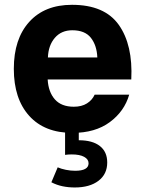

<svg xmlns="http://www.w3.org/2000/svg" viewBox="-20 -558 610 814"><path d="M434.6 130.9Q434.6 180.2 397.5 208.5Q360.4 236.8 296.9 236.8Q270 236.8 245.4 231.7Q220.7 226.6 197.8 214.8L224.6 151.4Q238.8 157.7 259 161.9Q279.3 166 298.3 166Q355.5 166 355.5 134.3Q355.5 117.2 336.7 106.9Q317.9 96.7 284.2 96.7Q268.1 96.7 255.9 98.6V-0.5H314V36.6Q372.1 36.6 403.3 61Q434.6 85.4 434.6 130.9ZM182.1 -221.2Q185.1 -168 212.6 -136.7Q240.2 -105.5 293 -105.5Q326.2 -105.5 348.6 -119.6Q371.1 -133.8 381.3 -156.7H527.8Q507.3 -85.9 445.6 -40.3Q383.8 5.4 287.6 5.4Q168.9 5.4 103.8 -66.9Q38.6 -139.2 38.6 -266.1Q38.6 -393.1 104 -465.3Q169.4 -537.6 285.2 -537.6Q423.3 -537.6 483.6 -452.6Q543.9 -367.7 536.6 -221.2ZM183.1 -314.5H392.6Q390.6 -365.2 365.5 -397.5Q340.3 -429.7 286.6 -429.7Q240.2 -429.7 212.6 -397.7Q185.1 -365.7 183.1 -314.5Z"/></svg>

Font: Estedad-FD Bold
Style: Regular
Weight: 700
Designer: Amin Abedi
Version: Version 7.3